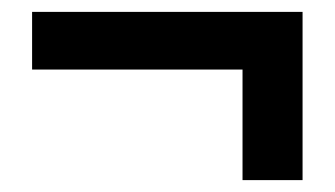

<svg xmlns="http://www.w3.org/2000/svg" viewBox="-20 -399 563 323"><path d="M388 -96V-282H34V-379H489V-96Z"/></svg>

Font: Assistant ExtraLight
Style: Bold
Weight: 700
Version: Version 3.000